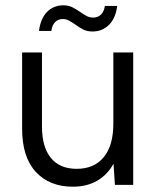

<svg xmlns="http://www.w3.org/2000/svg" viewBox="-20 -698 597 725"><path d="M483 0H413.9L408.7 -80Q386.5 -38.9 347.4 -15.9Q308.4 7 255.1 7Q166.8 7 115.2 -48.9Q63.5 -104.8 63.5 -212V-500H138.5V-220.7Q138.5 -142.9 172.1 -101.7Q205.7 -60.5 269.5 -60.5Q335.3 -60.5 371.6 -104.3Q408 -148.2 408 -232.1V-500H483ZM219.5 -677.9Q238 -677.9 251.5 -671.4Q265 -664.9 283 -652.7Q297.7 -642.2 308.5 -636.9Q319.2 -631.6 332.7 -631.6Q349.7 -631.6 361.3 -643Q373 -654.4 376 -675.7H422.6Q416.9 -629.7 391.8 -604.4Q366.7 -579.1 329 -579.1Q310.2 -579.1 296.1 -585.7Q282 -592.3 264.5 -605.3Q248.8 -615.8 239.1 -620.9Q229.5 -626.1 216.5 -626.1Q199.3 -626.1 188 -614.4Q176.8 -602.8 173.8 -581.1H127.1Q133.4 -628.5 157.8 -653.2Q182.3 -677.9 219.5 -677.9Z"/></svg>

Font: AF Albert Sans Medium
Style: Regular
Weight: 500
Designer: Andreas Rasmussen
Foundry: a.Foundry
Version: Version 1.300;Glyphs 3.2 (3231)